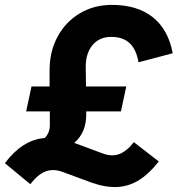

<svg xmlns="http://www.w3.org/2000/svg" viewBox="-43 -731 727 786"><path d="M81 23 -23 -63Q49 -159 140 -166Q161 -187 161 -218V-275H64L86 -377H160V-444Q160 -520 192.5 -580.5Q225 -641 283 -676Q341 -711 415 -711Q519 -711 582.5 -660.5Q646 -610 664 -513L524 -476Q515 -529 487.5 -554.5Q460 -580 412 -580Q363 -580 335 -545.5Q307 -511 308 -454L309 -377H474L452 -275H310V-265Q311 -189 261 -146Q264 -145 266.5 -144Q269 -143 272 -142L377 -103Q414 -89 444.5 -100Q475 -111 505 -149L607 -70Q568 -20 526.5 6Q485 32 437.5 34.5Q390 37 333 17L211 -28Q174 -41 143 -29Q112 -17 81 23Z"/></svg>

Font: Red Hat Text VF
Style: Italic
Weight: 300
Italic angle: -12°
Designer: Pentagram, MCKL
Foundry: Pentagram, MCKL
Version: Version 1.023